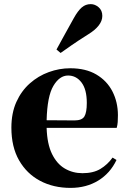

<svg xmlns="http://www.w3.org/2000/svg" viewBox="-20 -894 626 931"><path d="M273.9 -637.2 253.9 -653.8Q269 -682.6 287.8 -715.8Q306.6 -749 337.9 -806.2Q357.4 -841.3 376.2 -857.7Q395 -874 419.9 -874Q440.9 -874 458.5 -858.6Q476.1 -843.3 476.1 -816.9Q476.1 -769.5 407.2 -727.1Q356 -694.8 327.4 -674.8Q298.8 -654.8 273.9 -637.2ZM206.1 -311 341.8 -310.1Q377.4 -310.1 389.2 -329.3Q400.9 -348.6 400.9 -395Q400.9 -460.4 375.2 -494.1Q349.6 -527.8 310.1 -527.8Q268.6 -527.8 238.8 -477.5Q209 -427.2 206.1 -311ZM525.9 -129.9 544.9 -118.2Q514.2 -53.7 456.3 -18.3Q398.4 17.1 321.8 17.1Q239.3 17.1 174.6 -17.1Q109.9 -51.3 72.5 -116.5Q35.2 -181.6 35.2 -274.9Q35.2 -345.7 59.3 -399.4Q83.5 -453.1 124.5 -489.5Q165.5 -525.9 216.6 -544.4Q267.6 -563 320.8 -563Q396 -563 447.5 -532.5Q499 -502 525.4 -450.2Q551.8 -398.4 551.8 -335Q551.8 -316.4 550.8 -302.2Q549.8 -288.1 545.9 -273.9H206.1Q208.5 -195.8 232.2 -147.5Q255.9 -99.1 294.4 -76.7Q333 -54.2 379.9 -54.2Q432.6 -54.2 467 -75Q501.5 -95.7 525.9 -129.9Z"/></svg>

Font: Source Han Serif JP Heavy
Style: Regular
Weight: 900
Designer: Ryoko NISHIZUKA  (kana & ideographs); Frank Grießhammer (Latin, Greek & Cyrillic); Wenlong ZHANG  (bopomofo); Sandoll Co
Foundry: Adobe Systems Incorporated
Version: Version 1.001;PS 1.001;hotconv 16.6.54;makeotf.lib2.5.65590